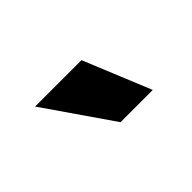

<svg xmlns="http://www.w3.org/2000/svg" viewBox="-28 -940 556 556"><g transform="rotate(-45 250.0 -661.5)"><path d="M247 -558 104 -765H294L379 -558Z"/></g></svg>

Font: Mulish ExtraBlack
Style: Italic
Weight: 1000
Italic angle: -9°
Designer: Vernon Adams
Foundry: Vernon Adams
Version: Version 3.603; ttfautohint (v1.8.3)